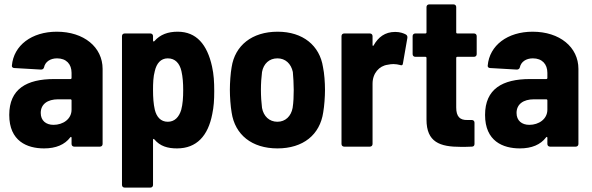

<svg xmlns="http://www.w3.org/2000/svg" viewBox="-20 -666 2687 872"><path d="M238 -522C124 -522 42 -460 34 -368C33 -362 38 -357 45 -357L166 -350C173 -350 178 -353 180 -360C185 -385 208 -401 239 -401C281 -401 305 -375 305 -335V-312C305 -309 303 -307 300 -307H226C101 -307 22 -262 22 -144C22 -25 103 8 180 8C234 8 274 -9 299 -42C302 -46 305 -44 305 -40V-12C305 -5 310 0 317 0H434C441 0 446 -5 446 -12V-353C446 -452 361 -522 238 -522ZM223 -99C189 -99 165 -118 165 -153C165 -193 196 -215 244 -215H300C303 -215 305 -213 305 -210V-168C305 -125 266 -99 223 -99Z M943 -364C921 -464 872 -522 787 -522C744 -522 708 -510 681 -479C678 -476 675 -478 675 -482V-502C675 -509 670 -514 663 -514H546C539 -514 534 -509 534 -502V174C534 181 539 186 546 186H663C670 186 675 181 675 174V-31C675 -35 678 -37 681 -33C707 -2 741 8 784 8C873 8 925 -49 944 -148C951 -181 953 -212 953 -252C953 -294 951 -328 943 -364ZM803 -167C793 -134 773 -113 742 -113C710 -113 691 -135 683 -168C677 -194 675 -224 675 -257C675 -288 676 -318 683 -343C691 -378 710 -401 742 -401C776 -401 796 -378 804 -343C810 -317 812 -288 812 -257C812 -223 810 -193 803 -167Z M1240 8C1357 8 1433 -54 1448 -156C1453 -185 1456 -226 1456 -258C1456 -291 1453 -333 1447 -361C1432 -459 1356 -522 1241 -522C1124 -522 1047 -459 1032 -361C1027 -333 1024 -291 1024 -258C1024 -226 1027 -184 1032 -155C1047 -54 1124 8 1240 8ZM1240 -113C1203 -113 1177 -138 1170 -176C1167 -200 1165 -229 1165 -258C1165 -287 1167 -315 1170 -339C1177 -377 1203 -401 1240 -401C1276 -401 1302 -377 1310 -339C1312 -315 1314 -287 1314 -258C1314 -230 1313 -201 1309 -176C1302 -138 1276 -113 1240 -113Z M1775 -521C1728 -521 1698 -497 1677 -460C1675 -456 1672 -457 1672 -462V-502C1672 -509 1667 -514 1660 -514H1543C1536 -514 1531 -509 1531 -502V-12C1531 -5 1536 0 1543 0H1660C1667 0 1672 -5 1672 -12V-286C1672 -333 1702 -367 1741 -372C1750 -374 1759 -375 1767 -375C1778 -375 1788 -373 1796 -371C1804 -368 1809 -369 1810 -378L1830 -493C1831 -499 1830 -505 1824 -509C1813 -515 1797 -521 1775 -521Z M2145 -420V-502C2145 -509 2140 -514 2133 -514H2057C2054 -514 2052 -516 2052 -519V-634C2052 -641 2047 -646 2040 -646H1929C1922 -646 1917 -641 1917 -634V-519C1917 -516 1915 -514 1912 -514H1866C1859 -514 1854 -509 1854 -502V-420C1854 -413 1859 -408 1866 -408H1912C1915 -408 1917 -406 1917 -403V-123C1917 -20 1978 1 2073 1C2089 1 2106 1 2123 0C2131 0 2135 -5 2135 -12V-109C2135 -116 2130 -121 2123 -121H2103C2069 -120 2052 -136 2052 -178V-403C2052 -406 2054 -408 2057 -408H2133C2140 -408 2145 -413 2145 -420Z M2399 -522C2285 -522 2203 -460 2195 -368C2194 -362 2199 -357 2206 -357L2327 -350C2334 -350 2339 -353 2341 -360C2346 -385 2369 -401 2400 -401C2442 -401 2466 -375 2466 -335V-312C2466 -309 2464 -307 2461 -307H2387C2262 -307 2183 -262 2183 -144C2183 -25 2264 8 2341 8C2395 8 2435 -9 2460 -42C2463 -46 2466 -44 2466 -40V-12C2466 -5 2471 0 2478 0H2595C2602 0 2607 -5 2607 -12V-353C2607 -452 2522 -522 2399 -522ZM2384 -99C2350 -99 2326 -118 2326 -153C2326 -193 2357 -215 2405 -215H2461C2464 -215 2466 -213 2466 -210V-168C2466 -125 2427 -99 2384 -99Z"/></svg>

Font: Barlow Semi Condensed
Style: Bold
Weight: 700
Width: 4
Designer: Jeremy Tribby
Foundry: Tribby Type
Version: Version 1.422;hotconv 1.0.109;makeotfexe 2.5.65596